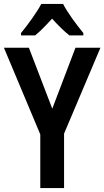

<svg xmlns="http://www.w3.org/2000/svg" viewBox="-20 -957 531 977"><path d="M301 -937H190C169 -896 121 -830 87 -789V-777H159C184 -797 214 -828 245 -862C276 -828 305 -799 333 -777H404V-789C368 -833 324 -892 301 -937ZM246 -404 127 -714H0L185 -273V0H306V-277L491 -714H364Z"/></svg>

Font: Noto Sans Khmer Condensed SemiBold
Style: Regular
Weight: 600
Width: 3
Designer: Danh Hong and the Monotype Design Team
Foundry: Monotype Imaging Inc.
Version: Version 2.004